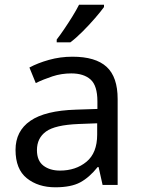

<svg xmlns="http://www.w3.org/2000/svg" viewBox="-20 -786 601 816"><path d="M288 -545Q386 -545 433 -502Q480 -459 480 -365V0H416L399 -76H395Q360 -32 321 -11Q282 10 215 10Q142 10 94 -28.5Q46 -67 46 -149Q46 -229 109 -272.5Q172 -316 303 -320L394 -323V-355Q394 -422 365 -448Q336 -474 283 -474Q241 -474 203 -461.5Q165 -449 132 -433L105 -499Q140 -518 188 -531.5Q236 -545 288 -545ZM393 -262 314 -259Q214 -255 175.5 -227Q137 -199 137 -148Q137 -103 164.5 -82Q192 -61 235 -61Q302 -61 347.5 -98.5Q393 -136 393 -214ZM422 -766V-756Q409 -738 384.5 -709.5Q360 -681 331.5 -652.5Q303 -624 279 -606H221V-618Q235 -636 253 -662.5Q271 -689 288 -716.5Q305 -744 316 -766Z"/></svg>

Font: Noto Sans
Style: Regular
Weight: 400
Designer: Monotype Design Team
Foundry: Monotype Imaging Inc.
Version: Version 1.902